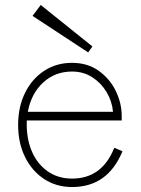

<svg xmlns="http://www.w3.org/2000/svg" viewBox="-20 -742 566 773"><path d="M270 11Q207 11 158 -21Q109 -53 81 -109.5Q53 -166 53 -239Q53 -312 81 -368.5Q109 -425 158 -457Q207 -489 270 -489Q333 -489 378 -456.5Q423 -424 446.5 -375Q470 -326 470 -275V-257H88Q85 -191 106 -138Q127 -85 169.5 -54Q212 -23 270 -23Q391 -23 440 -147L473 -133Q414 11 270 11ZM92 -292H435Q431 -335 409 -371.5Q387 -408 351.5 -431Q316 -454 270 -454Q202 -454 154 -410Q106 -366 92 -292ZM335 -531 111 -678 144 -722 352 -555Z"/></svg>

Font: Zen Kaku Gothic New Light
Style: Regular
Weight: 300
Designer: Yoshimichi Ohira
Foundry: Positype
Version: Version 1.002